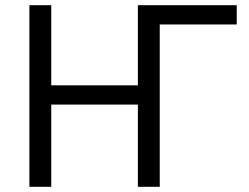

<svg xmlns="http://www.w3.org/2000/svg" viewBox="-20 -718 956 738"><path d="M93 0V-698H177V-390H510V-698H890V-624H594V0H510V-316H177V0Z"/></svg>

Font: IBM Plex Sans
Style: Regular
Weight: 400
Designer: Mike Abbink, Paul van der Laan, Pieter van Rosmalen
Foundry: Bold Monday
Version: Version 3.201